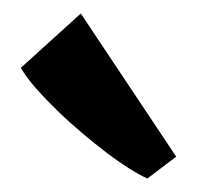

<svg xmlns="http://www.w3.org/2000/svg" viewBox="-20 -871 304 283"><path d="M197.3 -607.9Q187 -612.3 171.4 -622.1Q155.8 -631.8 137.7 -645.5Q119.6 -659.2 100.6 -675.3Q81.5 -691.4 64.2 -708.3Q46.9 -725.1 32.7 -741.2Q18.6 -757.3 10.7 -771L99.1 -851.1L239.7 -640.1L197.3 -607.9Z"/></svg>

Font: Merriweather Bold
Style: Italic
Weight: 700
Italic angle: -7°
Designer: Eben Sorkin ( eben@eyebytes.com )
Foundry: Eben Sorkin ( eben@eyebytes.com )
Version: Version 1.5; ttfautohint (v0.97) -l 13 -r 13 -G 200 -x 24 -f